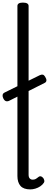

<svg xmlns="http://www.w3.org/2000/svg" viewBox="-39 -1440 377 1477"><path d="M194 17Q142 17 118.5 -10Q95 -37 95 -86V-1394Q95 -1407 105.5 -1413.5Q116 -1420 137 -1420Q159 -1420 170 -1413.5Q181 -1407 181 -1394V-96Q181 -76 190 -67Q199 -58 212 -58Q223 -58 230.5 -61Q238 -64 245 -69.5Q252 -75 259 -80Q267 -86 276 -83.5Q285 -81 294 -70Q299 -63 301.5 -53Q304 -43 299 -35Q288 -18 270.5 -6.5Q253 5 233 11Q213 17 194 17ZM32 -665Q18 -658 6.5 -662Q-5 -666 -13 -682Q-20 -694 -19 -707.5Q-18 -721 -4 -728L268 -862Q282 -868 291 -865.5Q300 -863 308 -850Q319 -833 318 -820.5Q317 -808 304 -802Z"/></svg>

Font: Playwrite BE WAL
Style: Regular
Weight: 400
Designer: Veronika Burian, José Scaglione
Foundry: TypeTogether
Version: Version 1.002